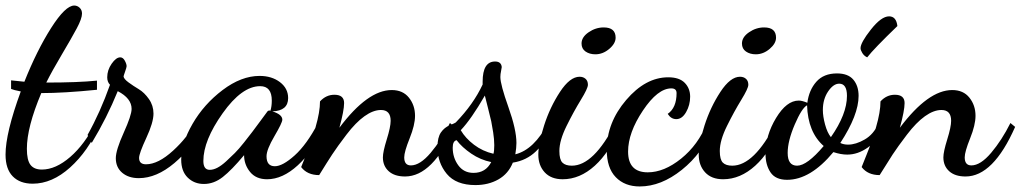

<svg xmlns="http://www.w3.org/2000/svg" viewBox="-27 -617 3684 693"><path d="M323 -326V-293Q204 -281 122 -281Q70 -158 70 -80Q70 -39 83 -22Q96 -5 124 -5Q174 -5 226.5 -50.5Q279 -96 318 -174L332 -164Q291 -71 226 -12.5Q161 46 91 46Q45 46 19 19.5Q-7 -7 -7 -59Q-7 -137 48 -287Q22 -292 13 -296V-327Q37 -324 61 -322Q106 -435 157.5 -516Q209 -597 241 -597Q252 -597 260.5 -589Q269 -581 269 -568Q269 -550 250 -514.5Q231 -479 196 -420Q161 -361 140 -319Q255 -319 323 -326Z M304 -101 289 -130Q335 -212 370 -311Q360 -321 360 -338Q360 -364 376 -387Q392 -410 407 -410Q417 -410 423.5 -398Q430 -386 430 -378Q430 -374 424.5 -358.5Q419 -343 419 -341Q420 -332 437 -319.5Q454 -307 474 -295Q494 -283 510.5 -259.5Q527 -236 527 -207Q527 -175 501 -119Q475 -63 475 -47Q475 -24 500 -24Q544 -24 598 -73.5Q652 -123 674 -171L698 -153Q667 -83 602.5 -28.5Q538 26 474 26Q437 26 414 6.5Q391 -13 391 -46Q391 -75 419.5 -138Q448 -201 448 -224Q448 -262 398 -288Q359 -192 304 -101Z M1013 -263Q1013 -217 956 -215Q992 -204 992 -185Q992 -174 963.5 -125.5Q935 -77 935 -53Q935 -17 965 -17Q993 -17 1036.5 -56Q1080 -95 1121 -173L1140 -154Q1103 -71 1048 -20.5Q993 30 937 30Q897 30 875.5 3.5Q854 -23 854 -57Q809 -3 777 22Q745 47 709 47Q674 47 650.5 24Q627 1 627 -41Q627 -99 668 -170Q709 -241 776.5 -292Q844 -343 910 -343Q954 -343 983.5 -320.5Q1013 -298 1013 -263ZM937 -213Q940 -218 945 -218H947L949 -217Q954 -233 954 -254Q954 -306 912 -306Q846 -306 776.5 -208Q707 -110 707 -36Q707 -4 730 -4Q743 -4 757.5 -11.5Q772 -19 789 -34.5Q806 -50 820.5 -64.5Q835 -79 854 -103Q873 -127 884 -141.5Q895 -156 913 -180.5Q931 -205 937 -213Z M1060 -14Q1060 -15 1078 -59Q1096 -103 1112 -158Q1128 -213 1128 -251Q1150 -275 1180 -275Q1215 -275 1215 -245Q1215 -218 1198 -156Q1300 -292 1387 -292Q1427 -292 1449 -264.5Q1471 -237 1471 -199Q1471 -166 1451.5 -117.5Q1432 -69 1432 -49Q1432 -20 1456 -20Q1489 -20 1527.5 -65.5Q1566 -111 1597 -173L1614 -159Q1535 20 1435 20Q1397 20 1376 1Q1355 -18 1355 -49Q1355 -69 1369 -114Q1383 -159 1383 -181Q1383 -220 1348 -220Q1320 -220 1288.5 -197.5Q1257 -175 1223.5 -131Q1190 -87 1172 -59.5Q1154 -32 1125 15Q1082 15 1060 -14Z M1552 -86Q1552 -121 1564.5 -139Q1577 -157 1596.5 -165Q1616 -173 1618 -175Q1682 -241 1715 -312V-322Q1715 -395 1760 -395Q1782 -395 1784 -375Q1784 -372 1781.5 -360.5Q1779 -349 1779 -339Q1779 -312 1808 -230.5Q1837 -149 1837 -101Q1837 -84 1833 -60Q1901 -77 1951 -173L1963 -164Q1922 -45 1824 -30Q1808 10 1772 30.5Q1736 51 1689 51Q1619 51 1585.5 10.5Q1552 -30 1552 -86ZM1757 -93Q1757 -114 1753 -139.5Q1749 -165 1746 -179.5Q1743 -194 1734 -228.5Q1725 -263 1723 -272Q1674 -187 1636 -147Q1653 -118 1684 -94.5Q1715 -71 1754 -62Q1757 -71 1757 -93ZM1682 7Q1726 7 1746 -32Q1707 -40 1674 -62.5Q1641 -85 1621 -111Q1607 -108 1607 -84Q1607 -48 1627 -20.5Q1647 7 1682 7Z M2065 -340Q2078 -340 2086.5 -332.5Q2095 -325 2095 -311Q2095 -298 2069.5 -256.5Q2044 -215 2018 -162.5Q1992 -110 1992 -72Q1992 -41 2003 -30Q2014 -19 2037 -19Q2116 -19 2194 -172L2209 -156Q2174 -68 2120 -19Q2066 30 2004 30Q1962 30 1939 5Q1916 -20 1916 -59Q1916 -99 1937 -164.5Q1958 -230 1994 -285Q2030 -340 2065 -340ZM2122 -421Q2101 -421 2086.5 -431Q2072 -441 2072 -460Q2072 -483 2097.5 -500.5Q2123 -518 2152 -518Q2195 -518 2195 -481Q2195 -460 2172 -440.5Q2149 -421 2122 -421Z M2385 -338Q2425 -338 2444.5 -318Q2464 -298 2464 -268Q2464 -238 2449.5 -212.5Q2435 -187 2414 -187Q2395 -187 2383 -206Q2415 -228 2415 -281Q2415 -298 2396 -298Q2347 -298 2293.5 -218Q2240 -138 2240 -70Q2240 5 2311 5Q2370 5 2431.5 -44.5Q2493 -94 2525 -173L2545 -155Q2509 -64 2434 -4Q2359 56 2282 56Q2228 56 2195.5 22.5Q2163 -11 2163 -76Q2163 -174 2233 -256Q2303 -338 2385 -338Z M2644 -340Q2657 -340 2665.5 -332.5Q2674 -325 2674 -311Q2674 -298 2648.5 -256.5Q2623 -215 2597 -162.5Q2571 -110 2571 -72Q2571 -41 2582 -30Q2593 -19 2616 -19Q2695 -19 2773 -172L2788 -156Q2753 -68 2699 -19Q2645 30 2583 30Q2541 30 2518 5Q2495 -20 2495 -59Q2495 -99 2516 -164.5Q2537 -230 2573 -285Q2609 -340 2644 -340ZM2701 -421Q2680 -421 2665.5 -431Q2651 -441 2651 -460Q2651 -483 2676.5 -500.5Q2702 -518 2731 -518Q2774 -518 2774 -481Q2774 -460 2751 -440.5Q2728 -421 2701 -421Z M3031 -59Q3008 -59 2981 -68Q2898 32 2814 32Q2772 32 2754 5Q2736 -22 2736 -62Q2736 -128 2774 -191Q2812 -254 2856 -254Q2868 -254 2887 -246Q2893 -292 2919.5 -322Q2946 -352 2994 -352Q3034 -352 3053 -329.5Q3072 -307 3072 -271Q3072 -202 3006 -101Q3018 -95 3034 -95Q3062 -95 3094 -113.5Q3126 -132 3143 -170L3161 -157Q3140 -109 3104.5 -84Q3069 -59 3031 -59ZM2946 -90Q2889 -140 2886 -237Q2867 -227 2841.5 -167.5Q2816 -108 2816 -65Q2816 -19 2850 -19Q2886 -19 2946 -90ZM2943 -220Q2943 -197 2951 -167.5Q2959 -138 2972 -122Q3030 -205 3030 -271Q3030 -315 3002 -315Q2981 -315 2962 -287Q2943 -259 2943 -220ZM3212 -523Q3127 -441 3103 -410Q3092 -415 3085.5 -425.5Q3079 -436 3079 -443Q3079 -463 3116.5 -510.5Q3154 -558 3182 -558Q3208 -558 3212 -523Z M3083 -14Q3083 -15 3101 -59Q3119 -103 3135 -158Q3151 -213 3151 -251Q3173 -275 3203 -275Q3238 -275 3238 -245Q3238 -218 3221 -156Q3323 -292 3410 -292Q3450 -292 3472 -264.5Q3494 -237 3494 -199Q3494 -166 3474.5 -117.5Q3455 -69 3455 -49Q3455 -20 3479 -20Q3512 -20 3550.5 -65.5Q3589 -111 3620 -173L3637 -159Q3558 20 3458 20Q3420 20 3399 1Q3378 -18 3378 -49Q3378 -69 3392 -114Q3406 -159 3406 -181Q3406 -220 3371 -220Q3343 -220 3311.5 -197.5Q3280 -175 3246.5 -131Q3213 -87 3195 -59.5Q3177 -32 3148 15Q3105 15 3083 -14Z"/></svg>

Font: Dancing Script
Style: Bold
Weight: 700
Designer: Pablo Impallari
Foundry: Pablo Impallari. www.impallari.com Igino Marini. www.ikern.com
Version: Version 1.002